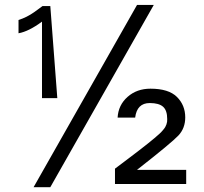

<svg xmlns="http://www.w3.org/2000/svg" viewBox="-20 -756 839 790"><path d="M463.9 -272Q466.8 -323.7 504.9 -357.4Q543 -391.1 599.1 -391.1Q673.8 -391.1 708 -357.2Q742.2 -323.2 742.2 -272.9Q742.2 -228.5 714.1 -198.5Q686 -168.5 544.9 -58.1Q544.4 -57.6 543.9 -57.1H746.1V1H453.1V-62Q486.8 -87.4 508.5 -103.8Q530.3 -120.1 553 -137.7Q575.7 -155.3 588.9 -165.8Q602.1 -176.3 616 -188Q629.9 -199.7 636.7 -206.1Q643.6 -212.4 650.4 -220.5Q657.2 -228.5 659.9 -233.2Q662.6 -237.8 664.8 -244.1Q667 -250.5 667.5 -254.9Q668 -259.3 668 -266.1Q668 -301.8 650.9 -316.9Q633.8 -332 596.2 -332Q543.5 -332 536.1 -272ZM612.8 -735.8 187 14.2H118.2L543.9 -735.8ZM215.8 -352.1H152.8V-667Q98.1 -626.5 56.2 -619.1V-673.8Q89.8 -684.1 122.1 -707L154.8 -731H187Z"/></svg>

Font: Perun
Style: Regular
Weight: 400
Version: Version 1.0000